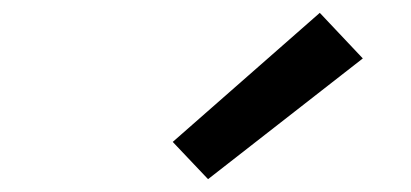

<svg xmlns="http://www.w3.org/2000/svg" viewBox="-20 -833 640 299"><path d="M304 -554 249 -612 478 -813 545 -742Z"/></svg>

Font: Iosevka Curly Slab MdEx
Style: Italic
Weight: 500
Width: 7
Italic angle: -9°
Monospace: yes
Designer: Belleve Invis
Foundry: Belleve Invis
Version: Version 11.0.0; ttfautohint (v1.8.3)